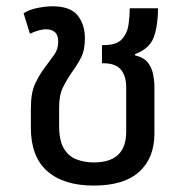

<svg xmlns="http://www.w3.org/2000/svg" viewBox="-20 -574 590 604"><path d="M274.9 9.8Q180.2 9.8 128.7 -35.6Q77.1 -81.1 77.1 -171.9V-232.9Q77.1 -283.2 91.1 -312Q105 -340.8 121.1 -361.8Q138.2 -384.8 150.6 -401.9Q163.1 -418.9 163.1 -442.9Q163.1 -463.9 152.6 -472.9Q142.1 -481.9 126 -481.9Q113.8 -481.9 100.3 -478Q86.9 -474.1 74.2 -467.8L54.2 -532.2Q71.8 -543.9 98.4 -549.1Q125 -554.2 145 -554.2Q201.2 -554.2 224.1 -525.6Q247.1 -497.1 247.1 -453.1Q247.1 -416 234.6 -392.1Q222.2 -368.2 205.1 -345.2Q188 -319.8 177 -296.9Q166 -273.9 166 -236.8V-178.2Q166 -131.8 180.9 -106.9Q195.8 -82 220.9 -72.5Q246.1 -63 274.9 -63Q377 -63 377 -159.2V-298.8Q377 -335.9 359.9 -355.5Q342.8 -375 305.2 -375H300.8V-432.1H306.2Q347.2 -432.1 364 -451.2Q380.9 -470.2 384.5 -497.6Q388.2 -524.9 388.2 -547.9H477.1Q477.1 -495.1 464.1 -458Q451.2 -420.9 404.8 -403.8V-399.9Q433.1 -393.1 445.6 -376.5Q458 -359.9 461.9 -339.4Q465.8 -318.8 465.8 -299.8V-153.8Q465.8 -77.1 418 -33.7Q370.1 9.8 274.9 9.8Z"/></svg>

Font: Kurinto Seri
Style: Regular
Weight: 400
Designer: Kurinto was developed by Clint Goss from a range of fonts that are compatible with the SIL Open Font License Version 1.1
Foundry: Clinton F. Goss
Version: Version 2.196; July 25, 2020